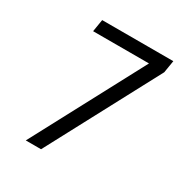

<svg xmlns="http://www.w3.org/2000/svg" viewBox="-171 -863 942 991"><g transform="rotate(30 300.0 -367.5)"><path d="M122 0 474 -662H141L153 -735H577L565 -662L213 0Z"/></g></svg>

Font: Iosevka Custom Oblique
Style: Regular
Weight: 400
Italic angle: -9°
Designer: Belleve Invis
Foundry: Belleve Invis
Version: Version 27.0.1